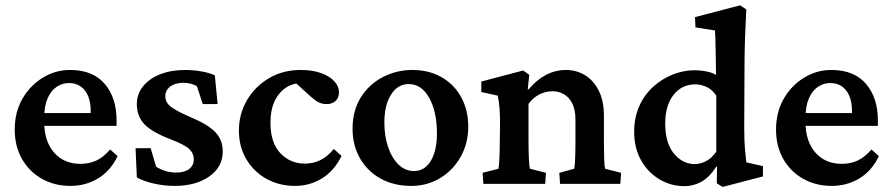

<svg xmlns="http://www.w3.org/2000/svg" viewBox="-20 -700 3394 731"><path d="M248 7.8Q187.5 7.8 139.2 -19.5Q90.8 -46.9 63.5 -95.2Q36.1 -143.6 36.1 -206.1Q36.1 -274.4 66.4 -325.7Q96.7 -377 145.5 -405.8Q194.3 -434.6 250 -433.6Q335 -432.6 379.4 -379.9Q423.8 -327.1 423.8 -242.2V-220.7H134.8V-269.5H338.9L325.2 -249V-278.3Q325.2 -327.1 303.2 -355.5Q281.2 -383.8 242.2 -383.8Q216.8 -383.8 195.3 -369.1Q173.8 -354.5 161.1 -325.2Q148.4 -295.9 148.4 -252V-234.4Q148.4 -162.1 186 -119.1Q223.6 -76.2 286.1 -76.2Q319.3 -76.2 346.2 -88.4Q373 -100.6 399.4 -130.9L427.7 -105.5Q400.4 -48.8 353 -20.5Q305.7 7.8 248 7.8Z M644.5 7.8Q605.5 7.8 566.4 -1Q527.3 -9.8 501 -24.4L496.1 -135.7H553.7L574.2 -65.4Q609.4 -43 651.4 -43Q682.6 -43 700.2 -56.6Q717.8 -70.3 717.8 -92.8Q717.8 -116.2 700.2 -132.8Q682.6 -149.4 628.9 -169.9Q557.6 -197.3 529.3 -227.5Q501 -257.8 501 -303.7Q501 -341.8 524.4 -371.1Q547.9 -400.4 589.4 -417Q630.9 -433.6 685.5 -433.6Q715.8 -433.6 746.6 -428.2Q777.3 -422.9 797.9 -413.1L808.6 -303.7H752L729.5 -372.1Q719.7 -377.9 706.1 -381.3Q692.4 -384.8 678.7 -384.8Q647.5 -384.8 628.4 -370.6Q609.4 -356.4 609.4 -334Q609.4 -309.6 631.3 -293Q653.3 -276.4 710 -252Q774.4 -224.6 801.3 -195.3Q828.1 -166 828.1 -123Q828.1 -64.5 776.9 -28.3Q725.6 7.8 644.5 7.8Z M1103.5 7.8Q1043.9 7.8 995.6 -18.6Q947.3 -44.9 918.5 -92.8Q889.6 -140.6 889.6 -203.1Q889.6 -265.6 919.9 -317.9Q950.2 -370.1 1003.4 -401.9Q1056.6 -433.6 1125 -433.6Q1168 -433.6 1200.7 -422.4Q1233.4 -411.1 1252 -391.6Q1270.5 -372.1 1270.5 -348.6Q1270.5 -327.1 1257.3 -315.4Q1244.1 -303.7 1223.6 -303.7Q1206.1 -303.7 1192.9 -310.5Q1179.7 -317.4 1162.1 -333L1097.7 -391.6L1142.6 -380.9Q1110.4 -387.7 1079.6 -372.6Q1048.8 -357.4 1029.3 -322.3Q1009.8 -287.1 1009.8 -232.4Q1009.8 -156.2 1047.4 -116.7Q1085 -77.1 1140.6 -77.1Q1171.9 -77.1 1198.7 -89.8Q1225.6 -102.5 1251 -132.8L1280.3 -106.4Q1252.9 -49.8 1206.1 -21Q1159.2 7.8 1103.5 7.8Z M1545.9 7.8Q1479.5 7.8 1429.2 -20Q1378.9 -47.9 1350.6 -97.2Q1322.3 -146.5 1322.3 -210Q1322.3 -279.3 1354 -329.6Q1385.7 -379.9 1438 -406.7Q1490.2 -433.6 1549.8 -433.6Q1613.3 -433.6 1661.1 -406.2Q1709 -378.9 1735.8 -330.1Q1762.7 -281.2 1762.7 -217.8Q1762.7 -154.3 1733.9 -103Q1705.1 -51.8 1655.8 -22Q1606.4 7.8 1545.9 7.8ZM1555.7 -48.8Q1583 -48.8 1602.5 -65.9Q1622.1 -83 1632.8 -115.2Q1643.6 -147.5 1643.6 -190.4Q1643.6 -274.4 1614.3 -327.1Q1585 -379.9 1536.1 -379.9Q1494.1 -379.9 1468.8 -339.8Q1443.4 -299.8 1443.4 -233.4Q1443.4 -180.7 1458 -138.7Q1472.7 -96.7 1498 -72.8Q1523.4 -48.8 1555.7 -48.8Z M1820.3 0 1817.4 -42 1877.9 -57.6Q1878.9 -61.5 1879.9 -73.7Q1880.9 -85.9 1881.8 -106.9Q1882.8 -127.9 1882.8 -157.2L1883.8 -231.4Q1883.8 -262.7 1881.8 -288.1Q1879.9 -313.5 1875 -335.9L1812.5 -349.6V-389.6L1971.7 -431.6L1995.1 -415L1989.3 -360.4L1992.2 -359.4Q2023.4 -396.5 2059.1 -415Q2094.7 -433.6 2134.8 -433.6Q2174.8 -433.6 2207.5 -413.6Q2240.2 -393.6 2259.8 -354.5Q2279.3 -315.4 2279.3 -258.8V-157.2Q2279.3 -124 2280.3 -95.2Q2281.2 -66.4 2284.2 -57.6L2344.7 -42L2341.8 0H2112.3L2109.4 -42L2166 -57.6Q2168 -65.4 2168.9 -80.1Q2169.9 -94.7 2170.4 -114.3Q2170.9 -133.8 2170.9 -154.3V-244.1Q2170.9 -282.2 2158.7 -306.2Q2146.5 -330.1 2127 -341.3Q2107.4 -352.5 2084 -352.5Q2056.6 -352.5 2033.2 -340.3Q2009.8 -328.1 1992.2 -304.7V-160.2Q1992.2 -123 1993.7 -94.2Q1995.1 -65.4 1998 -57.6L2058.6 -42L2055.7 0Z M2731.4 11.7 2709 -2 2710 -64.5 2707 -65.4Q2680.7 -24.4 2649.9 -7.8Q2619.1 8.8 2586.9 8.8Q2534.2 8.8 2490.2 -17.6Q2446.3 -43.9 2420.4 -90.3Q2394.5 -136.7 2394.5 -198.2Q2394.5 -252.9 2414.1 -296.4Q2433.6 -339.8 2467.3 -370.1Q2501 -400.4 2542 -416.5Q2583 -432.6 2625 -432.6Q2646.5 -432.6 2668.9 -428.2Q2691.4 -423.8 2706.1 -415Q2706.1 -432.6 2705.6 -457.5Q2705.1 -482.4 2704.6 -507.8Q2704.1 -533.2 2703.6 -553.7Q2703.1 -574.2 2702.1 -584L2627.9 -595.7L2626 -634.8L2797.9 -679.7L2821.3 -664.1Q2818.4 -603.5 2816.4 -550.3Q2814.5 -497.1 2814.5 -438.5L2813.5 -212.9Q2813.5 -163.1 2816.4 -130.9Q2819.3 -98.6 2821.3 -82L2884.8 -67.4V-28.3ZM2626 -75.2Q2645.5 -75.2 2667 -85.9Q2688.5 -96.7 2707 -122.1V-335.9Q2691.4 -359.4 2669.9 -369.1Q2648.4 -378.9 2627 -378.9Q2576.2 -378.9 2544.4 -338.9Q2512.7 -298.8 2512.7 -229.5Q2512.7 -155.3 2545.9 -115.2Q2579.1 -75.2 2626 -75.2Z M3146.5 7.8Q3085.9 7.8 3037.6 -19.5Q2989.3 -46.9 2961.9 -95.2Q2934.6 -143.6 2934.6 -206.1Q2934.6 -274.4 2964.8 -325.7Q2995.1 -377 3043.9 -405.8Q3092.8 -434.6 3148.4 -433.6Q3233.4 -432.6 3277.8 -379.9Q3322.3 -327.1 3322.3 -242.2V-220.7H3033.2V-269.5H3237.3L3223.6 -249V-278.3Q3223.6 -327.1 3201.7 -355.5Q3179.7 -383.8 3140.6 -383.8Q3115.2 -383.8 3093.8 -369.1Q3072.3 -354.5 3059.6 -325.2Q3046.9 -295.9 3046.9 -252V-234.4Q3046.9 -162.1 3084.5 -119.1Q3122.1 -76.2 3184.6 -76.2Q3217.8 -76.2 3244.6 -88.4Q3271.5 -100.6 3297.9 -130.9L3326.2 -105.5Q3298.8 -48.8 3251.5 -20.5Q3204.1 7.8 3146.5 7.8Z"/></svg>

Font: Crimson Pro SemiBold
Style: Regular
Weight: 600
Designer: Jacques Le Bailly
Foundry: Baron von Fonthausen
Version: Version 1.003